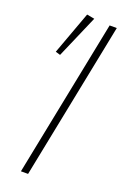

<svg xmlns="http://www.w3.org/2000/svg" viewBox="-134 -713 489 757"><g transform="rotate(20 111.0 -335.0)"><path d="M60 0H90L222 -660H192ZM48 -484 126 -664 94 -670 28 -490Z"/></g></svg>

Font: Source Sans Pro ExtraLight
Style: Italic
Weight: 200
Italic angle: -11°
Designer: Paul D. Hunt
Foundry: Adobe Systems Incorporated
Version: Version 3.006;hotconv 1.0.111;makeotfexe 2.5.65597